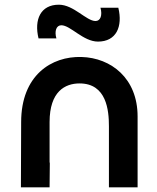

<svg xmlns="http://www.w3.org/2000/svg" viewBox="-20 -797 666 817"><path d="M443.5 -260V0H565.5V-301.5C565.5 -464 452.5 -551 327 -554.5C199 -558.5 70 -476.5 70 -277.5L69 0H191L192 -102L191 -108V-277.5C191 -408.5 257.5 -442 318.5 -442C434 -442 443.5 -326.5 443.5 -260ZM144 -633.5H220C211 -664.5 219.5 -689.5 241 -689.5C280 -689.5 334 -620 397 -620C475 -620 503 -684 483.5 -764H407.5C416.5 -732 407.5 -707.5 386.5 -707.5C347.5 -707.5 293.5 -777 230.5 -777C152.5 -777 124.5 -713.5 144 -633.5Z"/></svg>

Font: Eudonet
Style: Bold
Weight: 700
Designer: Mikhail Sharanda
Foundry: Mikhail Sharanda
Version: Version 4.503;Glyphs 3.1.2 (3151)